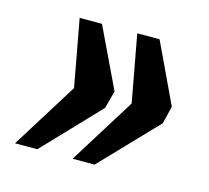

<svg xmlns="http://www.w3.org/2000/svg" viewBox="-68 -548 606 557"><g transform="rotate(15 234.5 -270.0)"><path d="M144 -269 107 -470H174L260 -290L246 -237L87 -70H20ZM317 -269 280 -470H347L432 -290L419 -237L259 -70H193Z"/></g></svg>

Font: Noto Serif CondExtraBold
Style: Italic
Weight: 800
Width: 3
Italic angle: -12°
Designer: Monotype Design Team
Foundry: Monotype Imaging Inc.
Version: Version 1.001